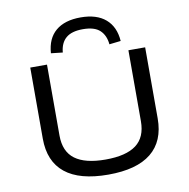

<svg xmlns="http://www.w3.org/2000/svg" viewBox="-99 -1046 1135 1152"><g transform="rotate(-10 468.5 -470.0)"><path d="M469 9Q294 9 206 -62Q118 -133 118 -272V-705H220V-273Q220 -175 282 -129Q344 -83 468 -83Q593 -83 654.5 -129Q716 -175 716 -273V-705H818V-272Q818 -133 730 -62Q642 9 469 9ZM326 -760 255 -768Q261 -857 315.5 -903Q370 -949 467 -949Q565 -949 619.5 -902Q674 -855 680 -768L610 -760Q605 -815 572 -846Q539 -877 468 -877Q400 -877 365.5 -847.5Q331 -818 326 -760Z"/></g></svg>

Font: Nunito Sans 7pt Expanded
Style: Regular
Weight: 400
Width: 7
Designer: Vernon Adams
Foundry: Vernon Adams
Version: Version 3.101;gftools[0.9.27]